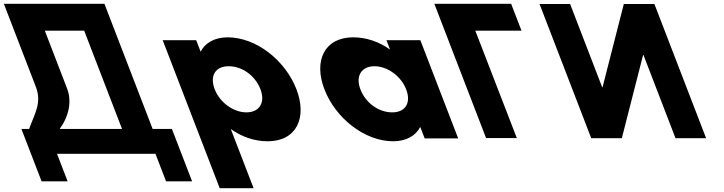

<svg xmlns="http://www.w3.org/2000/svg" viewBox="-73 -723 3784 1003"><path d="M275.6 -265.4 161 -562.9H366.7L564.5 -49.5H239C288.6 -119.2 303.9 -196.6 275.6 -265.4ZM825 -49.5H724.3L472.5 -703.2H-52.8L115.8 -265.4C144.7 -183.8 109.7 -133.7 79.2 -49.5H38.8L144.2 224.2H280.2L224.9 80.5H739.1L794.5 224.2H930.5Z M1475.5 -257C1417.7 -407 1266.1 -528 1116.1 -528C1046.1 -528 998 -497 976.2 -455H974.2L951.9 -513H776.9L1074.7 260H1251.7L1132.6 -49C1190.4 -8 1256.3 15 1325.3 15C1475.3 15 1533.3 -107 1475.5 -257ZM1287.5 -257C1314.8 -186 1281.1 -136 1214.1 -136C1148.1 -136 1075.8 -186 1048.5 -257C1021.5 -327 1052.3 -377 1121.3 -377C1193.3 -377 1260.5 -327 1287.5 -257Z M1621.9 -256C1679.7 -106 1831.3 15 1981.3 15C2051.3 15 2099.3 -16 2121.2 -58H2123.2L2145.5 0H2320.5L2122.9 -513H1945.9L1964.7 -464C1906.9 -505 1841.1 -528 1772.1 -528C1622.1 -528 1564.1 -406 1621.9 -256ZM1809.9 -256C1782.5 -327 1816.3 -377 1883.3 -377C1949.3 -377 2021.5 -327 2048.9 -256C2075.8 -186 2045.1 -136 1976.1 -136C1904.1 -136 1836.8 -186 1809.9 -256Z M2409.9 -562.9 2626.8 -1.9H2466.2L2196 -703.1H2597.2L2651.3 -562.9Z M3288.3 -436.1H3286.6L3175.4 -0.9H3015.6L2745.5 -702.1H2905.3L3072.9 -266.9H3074.6L3185.8 -702.1H3345.6L3615.7 -0.9H3455.9Z"/></svg>

Font: Hussar
Style: BdOpOblFour
Weight: 700
Foundry: Cannot Into Space Fonts
Version: Version 2.00